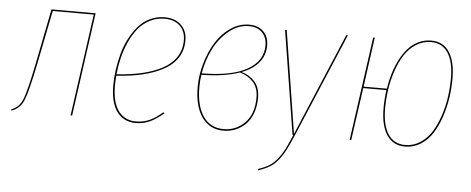

<svg xmlns="http://www.w3.org/2000/svg" viewBox="-49 -646 2345 956"><g transform="rotate(5 1124.0 -168.5)"><path d="M394 -517.6 321.8 0H314L385.3 -510.3H180.2L126.5 -241.7Q97.7 -99.6 79.3 -56.2Q61 -12.7 18.1 2L17.1 -4.9Q56.2 -18.1 73.5 -61Q90.8 -104 118.7 -242.7L173.3 -517.6Z M851.1 -420.9Q851.1 -371.6 825.9 -333.7Q800.8 -295.9 755.1 -272Q709.5 -248 651.9 -234.6Q594.2 -221.2 523.4 -216.8Q521 -188.5 521 -167.5Q521 -85 552.2 -41.7Q583.5 1.5 640.1 1.5Q677.7 1.5 708.3 -12.5Q738.8 -26.4 773.4 -56.2L777.8 -50.3Q741.2 -19.5 709.7 -5.1Q678.2 9.3 640.1 9.3Q579.6 9.3 546.1 -36.1Q512.7 -81.5 512.7 -167Q512.7 -205.6 518.3 -245.6Q523.9 -285.6 534.9 -326.7Q545.9 -367.7 564.7 -403.6Q583.5 -439.5 607.7 -467.5Q631.8 -495.6 665.8 -511.7Q699.7 -527.8 739.3 -527.8Q789.6 -527.8 820.3 -499.3Q851.1 -470.7 851.1 -420.9ZM738.8 -520.5Q698.7 -520.5 664.6 -502.7Q630.4 -484.9 606.9 -455.8Q583.5 -426.8 565.7 -387.5Q547.9 -348.1 538.1 -307.6Q528.3 -267.1 523.9 -224.1Q594.2 -228.5 650.9 -241.7Q707.5 -254.9 751.5 -278.1Q795.4 -301.3 819.3 -337.6Q843.3 -374 843.3 -420.9Q843.3 -467.8 814.9 -494.1Q786.6 -520.5 738.8 -520.5Z M1161.1 -527.8Q1206.1 -527.8 1232.4 -501.7Q1258.8 -475.6 1258.8 -431.2Q1258.8 -383.8 1229.5 -347.4Q1200.2 -311 1144 -289.6Q1185.1 -277.8 1210.7 -248.3Q1236.3 -218.8 1236.3 -168.9Q1236.3 -125 1222.9 -90.1Q1209.5 -55.2 1187 -33.9Q1164.6 -12.7 1137 -1.7Q1109.4 9.3 1078.6 9.3Q1009.8 9.3 970.9 -45.2Q932.1 -99.6 932.1 -197.3Q932.1 -255.9 949.2 -314.9Q966.3 -374 995.6 -421.4Q1024.9 -468.8 1068.6 -498.3Q1112.3 -527.8 1161.1 -527.8ZM1160.6 -520.5Q1107.4 -520.5 1061 -483.2Q1014.6 -445.8 985.8 -388.7Q957 -331.5 946.3 -265.6Q1096.7 -266.6 1173.6 -310.5Q1250.5 -354.5 1250.5 -431.2Q1250.5 -472.2 1226.3 -496.3Q1202.1 -520.5 1160.6 -520.5ZM1135.7 -286.6Q1061.5 -260.3 945.3 -258.3Q940.4 -227.5 940.4 -197.3Q940.4 -102.5 976.6 -50.5Q1012.7 1.5 1078.6 1.5Q1140.6 1.5 1184.6 -43Q1228.5 -87.4 1228.5 -168.9Q1228.5 -217.8 1202.6 -246.3Q1176.8 -274.9 1135.7 -286.6Z M1654.8 -517.6 1435.5 0.5Q1415 48.3 1400.9 75.9Q1386.7 103.5 1367.7 127.4Q1348.6 151.4 1325.4 165.5Q1302.2 179.7 1268.1 190.9L1267.6 184.1Q1300.8 172.9 1322.8 159.2Q1344.7 145.5 1363.3 121.8Q1381.8 98.1 1394.8 72.5Q1407.7 46.9 1427.7 0H1423.3L1340.8 -517.6H1349.1L1430.2 -5.4L1646.5 -517.6Z M2070.8 -527.8Q2130.4 -527.8 2161.4 -481Q2192.4 -434.1 2192.4 -348.6Q2192.4 -300.8 2185.3 -252.7Q2178.2 -204.6 2162.4 -157Q2146.5 -109.4 2123.3 -72.8Q2100.1 -36.1 2064.5 -13.4Q2028.8 9.3 1985.8 9.3Q1926.3 9.3 1894.8 -38.1Q1863.3 -85.4 1863.3 -171.4Q1863.3 -218.3 1869.6 -262.7H1753.9L1716.8 0H1709L1781.2 -517.6H1789.1L1754.9 -270H1871.1Q1877.4 -310.5 1888.4 -346.9Q1899.4 -383.3 1916.7 -417Q1934.1 -450.7 1955.8 -474.9Q1977.5 -499 2007.1 -513.4Q2036.6 -527.8 2070.8 -527.8ZM1985.8 1.5Q2027.3 1.5 2061.5 -21Q2095.7 -43.5 2118.2 -79.6Q2140.6 -115.7 2156 -162.4Q2171.4 -209 2178 -256.1Q2184.6 -303.2 2184.6 -349.1Q2184.6 -431.6 2155.5 -476.1Q2126.5 -520.5 2070.8 -520.5Q2029.8 -520.5 1995.6 -498.5Q1961.4 -476.6 1938.7 -440.9Q1916 -405.3 1900.4 -358.9Q1884.8 -312.5 1877.9 -265.1Q1871.1 -217.8 1871.1 -170.9Q1871.1 -88.4 1900.4 -43.5Q1929.7 1.5 1985.8 1.5Z"/></g></svg>

Font: Fira Sans Compressed Eight
Style: Italic
Weight: 100
Width: 3
Italic angle: -8°
Designer: Carrois Corporate & Edenspiekermann AG
Foundry: Carrois Corporate GbR & Edenspiekermann AG
Version: Version 4.203;PS 004.203;hotconv 1.0.88;makeotf.lib2.5.64775